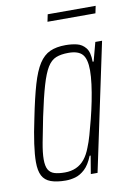

<svg xmlns="http://www.w3.org/2000/svg" viewBox="-78 -699 515 757"><g transform="rotate(-10 180.0 -321.0)"><path d="M124 8Q88 8 64.5 -0.5Q41 -9 30.5 -29Q20 -49 20 -84Q20 -113 26 -156Q32 -199 44 -255Q60 -335 75 -386.5Q90 -438 108.5 -466.5Q127 -495 152.5 -506.5Q178 -518 215 -518Q239 -518 260 -513Q281 -508 295 -490.5Q309 -473 309 -435H313L333 -510H360L252 0H225L237 -72H233Q219 -37 200.5 -20Q182 -3 162.5 2.5Q143 8 124 8ZM126 -24Q151 -24 171 -33Q191 -42 205.5 -60Q220 -78 230 -105Q238 -124 246 -152Q254 -180 262.5 -213.5Q271 -247 278 -282Q285 -317 289 -348.5Q293 -380 293 -403Q293 -449 276.5 -467.5Q260 -486 221 -486Q191 -486 171 -478Q151 -470 136.5 -446.5Q122 -423 108.5 -377Q95 -331 79 -255Q67 -196 59.5 -155.5Q52 -115 52 -89Q52 -62 60 -48Q68 -34 84.5 -29Q101 -24 126 -24ZM161 -621 167 -650H359L353 -621Z"/></g></svg>

Font: Saira ExtraCondensed Thin
Style: Italic
Weight: 250
Width: 2
Italic angle: -12°
Designer: Hector Gatti with collaboration of the Omnibus-Type team
Foundry: Omnibus-Type
Version: Version 1.101